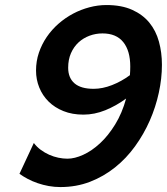

<svg xmlns="http://www.w3.org/2000/svg" viewBox="-20 -738 669 770"><path d="M355.5 -381.8Q391.1 -381.8 429.2 -396.7Q467.3 -411.6 501 -436.5Q502.4 -453.1 502.4 -471.2Q502.4 -534.2 474.4 -569.1Q446.3 -604 391.1 -604Q363.8 -604 338.9 -594.7Q314 -585.4 294.9 -567.9Q275.9 -550.3 264.6 -524.7Q253.4 -499 253.4 -466.3Q253.4 -425.8 278.8 -403.8Q304.2 -381.8 355.5 -381.8ZM115.7 -164.6Q127.4 -148.9 143.3 -137.2Q159.2 -125.5 177.2 -117.4Q195.3 -109.4 214.1 -105.5Q232.9 -101.6 250.5 -101.6Q279.3 -101.6 313.7 -117.2Q348.1 -132.8 381.1 -163.3Q414.1 -193.8 441.9 -239Q469.7 -284.2 485.8 -342.8Q445.8 -313.5 402.3 -295.9Q358.9 -278.3 314.5 -278.3Q269.5 -278.3 234.4 -292.5Q199.2 -306.6 174.8 -330.8Q150.4 -355 137.5 -387Q124.5 -418.9 124.5 -455.1Q124.5 -492.7 136 -526.6Q147.5 -560.5 167.5 -589.8Q187.5 -619.1 214.6 -642.8Q241.7 -666.5 272.9 -683.1Q304.2 -699.7 338.4 -708.7Q372.6 -717.8 406.7 -717.8Q467.3 -717.8 509.8 -698.7Q552.2 -679.7 578.9 -647.2Q605.5 -614.7 617.4 -571Q629.4 -527.3 629.4 -478Q629.4 -423.3 616.9 -366Q604.5 -308.6 580.6 -254.2Q556.6 -199.7 521.7 -151.4Q486.8 -103 441.4 -66.7Q396 -30.3 341.1 -9Q286.1 12.2 222.2 12.2Q198.7 12.2 175.5 8.1Q152.3 3.9 131.1 -3.4Q109.9 -10.7 91.3 -20.5Q72.8 -30.3 58.1 -41Z"/></svg>

Font: Andika New Basic
Style: Bold Italic
Weight: 700
Italic angle: -14°
Designer: Victor Gaultney, Annie Olsen, Pablo Ugerman
Foundry: SIL International
Version: Version 5.500